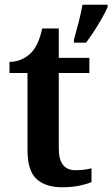

<svg xmlns="http://www.w3.org/2000/svg" viewBox="-20 -780 474 810"><path d="M242 10Q172 10 134 -25Q96 -60 96 -147V-472H20V-519Q48 -519 72 -530Q96 -541 112 -558Q143 -590 158 -660H228V-536H357V-472H228V-153Q228 -62 298 -62Q317 -62 334 -64Q351 -66 366 -70V-12Q352 -5 318.5 2.5Q285 10 242 10ZM292 -613Q301 -644 311.5 -685Q322 -726 328 -760H434V-750Q425 -729 409.5 -702Q394 -675 376.5 -648Q359 -621 343 -600H292Z"/></svg>

Font: Noto Naskh Arabic UI Semi
Style: Bold
Weight: 700
Designer: Monotype Design Team, David Williams, Mohamad Dakak and Nizar Qandah
Foundry: Monotype Imaging Inc.
Version: Version 2.014; ttfautohint (v1.8.4.7-5d5b)